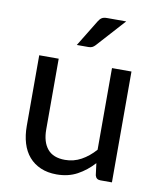

<svg xmlns="http://www.w3.org/2000/svg" viewBox="-82 -790 723 864"><g transform="rotate(10 279.0 -358.0)"><path d="M487 -506.5V0H434Q415 0 410 -18.5L403 -73Q370 -36.5 329 -14.2Q288 8 235 8Q193.5 8 161.8 -5.8Q130 -19.5 108.5 -44.5Q87 -69.5 76.2 -105Q65.5 -140.5 65.5 -183.5V-506.5H154.5V-183.5Q154.5 -126 180.8 -94.5Q207 -63 261 -63Q300.5 -63 334.8 -81.8Q369 -100.5 398 -133.5V-506.5ZM424.5 -724.5 308 -595.5Q301 -588 294.2 -584.8Q287.5 -581.5 277 -581.5H224L298 -702.5Q305 -714 313.2 -719.2Q321.5 -724.5 337.5 -724.5Z"/></g></svg>

Font: TypoPRO Lato
Style: Regular
Weight: 400
Designer: Lukasz Dziedzic with Adam Twardoch and Botio Nikoltchev
Foundry: tyPoland Lukasz Dziedzic
Version: Version 2.010; 2014-09-01; http://www.latofonts.com/